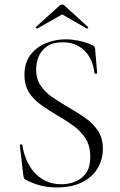

<svg xmlns="http://www.w3.org/2000/svg" viewBox="-20 -808 525 840"><path d="M138 -504Q138 -462 158.5 -432.5Q179 -403 211.5 -381Q244 -359 280 -338Q317 -317 351 -293.5Q385 -270 407.5 -237.5Q430 -205 430 -157Q430 -111 407.5 -72.5Q385 -34 340 -11Q295 12 227 12Q205 12 183.5 9Q162 6 139.5 -1.5Q117 -9 91 -22Q86 -25 84.5 -29.5Q83 -34 82 -41L67 -171Q66 -176 71.5 -176.5Q77 -177 78 -173Q82 -143 94 -113Q106 -83 126.5 -58Q147 -33 177.5 -17.5Q208 -2 249 -2Q280 -2 309 -13.5Q338 -25 356.5 -51Q375 -77 375 -122Q375 -171 353.5 -203.5Q332 -236 299 -259.5Q266 -283 229 -304Q194 -325 161 -348Q128 -371 107.5 -402.5Q87 -434 87 -481Q87 -533 113 -567.5Q139 -602 180.5 -619Q222 -636 267 -636Q293 -636 321.5 -630.5Q350 -625 381 -612Q389 -609 392.5 -604.5Q396 -600 396 -595L405 -489Q405 -485 399.5 -485Q394 -485 393 -489Q391 -511 382.5 -534.5Q374 -558 357.5 -578Q341 -598 315.5 -610.5Q290 -623 254 -623Q211 -623 185.5 -605Q160 -587 149 -560Q138 -533 138 -504ZM137 -690 240 -783Q245 -788 252 -788Q259 -788 263 -783L365 -690Q368 -689 365 -685.5Q362 -682 360 -683L252 -745L143 -683Q142 -682 138.5 -685.5Q135 -689 137 -690Z"/></svg>

Font: Cormorant Garamond Light
Style: Regular
Weight: 300
Designer: Christian Thalmann (Catharsis Fonts)
Foundry: Catharsis Fonts
Version: Version 4.001